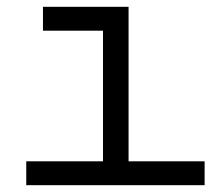

<svg xmlns="http://www.w3.org/2000/svg" viewBox="-20 -543 640 563"><path d="M357 -70H580V0H57V-70H282V-453H106V-523H357Z"/></svg>

Font: Orbit
Style: Regular
Weight: 400
Designer: Sooun Cho
Foundry: JAMO
Version: Version 1.000; ttfautohint (v1.8.4.7-5d5b);gftools[0.9.29]